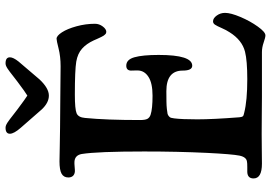

<svg xmlns="http://www.w3.org/2000/svg" viewBox="-158 -774 948 671"><g transform="rotate(-90 315.5 -439.0)"><path d="M365.2 -851.6Q373 -857.4 383.5 -865.7Q394 -874 399.2 -877.9Q404.3 -881.8 410.6 -886Q417 -890.1 421.1 -891.6Q425.3 -893.1 429.2 -893.1Q450.2 -893.1 450.2 -877.9Q450.2 -866.2 435.5 -847.7L373 -774.4Q342.3 -741.7 316.4 -741.7Q291.5 -741.7 268.1 -766.6L204.1 -839.8Q183.1 -863.8 183.1 -877.9Q183.1 -893.1 204.1 -893.1Q208 -893.1 212.2 -891.6Q216.3 -890.1 222.7 -886Q229 -881.8 234.1 -877.9Q239.3 -874 249.8 -865.7Q260.3 -857.4 268.1 -851.6Q306.6 -822.8 316.4 -816.9Q328.1 -823.7 365.2 -851.6ZM183.6 2Q162.1 2 130.9 2.4Q99.6 2.9 78.6 2.9Q26.9 2.9 26.9 -26.4Q26.9 -47.4 49.3 -48.3Q51.3 -48.3 66.2 -48.3Q81.1 -48.3 85 -49.3Q101.6 -50.8 106.7 -75.9Q111.8 -101.1 116.2 -189Q121.1 -291.5 121.1 -408.7Q121.1 -571.8 112.3 -627Q107.9 -650.9 85.4 -652.3Q79.6 -652.8 67.1 -651.6Q54.7 -650.4 50.3 -650.9Q41 -651.9 35.6 -657.7Q30.3 -663.6 30.3 -673.8Q30.3 -689.9 43.5 -697.3Q56.6 -704.6 86.4 -704.6Q101.6 -704.6 140.1 -703.6Q178.7 -702.6 204.6 -702.6Q235.4 -702.6 312.3 -701.7Q389.2 -700.7 418.9 -700.7Q453.1 -700.7 481 -707.8Q508.8 -714.8 515.1 -714.8Q525.4 -714.8 537.6 -696Q549.8 -677.2 558.6 -645.3Q567.4 -613.3 567.4 -580.6Q567.4 -565.9 558.1 -553.5Q548.8 -541 539.1 -541Q536.6 -541 534.4 -542Q532.2 -543 530 -545.4Q527.8 -547.9 526.1 -550Q524.4 -552.2 522.2 -556.9Q520 -561.5 518.3 -564.9Q516.6 -568.4 513.9 -574.5Q511.2 -580.6 509.3 -585Q497.6 -610.4 480.5 -625.7Q463.4 -641.1 435.1 -646Q405.3 -650.9 319.8 -650.9Q269 -650.9 254.6 -644.8Q240.2 -638.7 238.3 -615.2Q231 -542 231 -422.9Q231 -405.3 235.1 -397.5Q239.3 -389.6 249.5 -386.2Q270 -379.4 315.9 -379.4Q359.9 -379.4 381.8 -393.6Q403.8 -407.7 404.3 -431.2Q404.3 -436 404.1 -443.8Q403.8 -451.7 403.8 -455.6Q404.8 -471.2 420.9 -471.2Q442.4 -471.2 450.4 -442.6Q458.5 -414.1 458.5 -357.9Q458.5 -240.7 420.9 -240.7Q403.8 -240.7 403.8 -273.9Q403.8 -331.1 332 -331.1Q308.1 -331.1 294.7 -330.8Q281.2 -330.6 269.3 -329.3Q257.3 -328.1 252.7 -326.9Q248 -325.7 243.9 -322Q239.7 -318.4 238.8 -314.7Q237.8 -311 236.8 -303.7Q233.4 -276.9 233.4 -223.1Q233.4 -168.5 240.7 -75.2Q241.7 -66.4 244.1 -63.7Q246.6 -61 256.3 -59.1Q298.3 -48.3 374 -48.3Q438.5 -48.3 469.7 -56.2Q510.3 -66.4 537.6 -109.9Q545.4 -121.6 552.5 -137.9Q559.6 -154.3 564.2 -161.1Q568.8 -168 575.7 -168Q586.9 -168 596.2 -155Q605.5 -142.1 605.5 -126Q605.5 -106 591.1 -72Q576.7 -38.1 557.6 -11.5Q538.6 15.1 526.9 15.1Q519.5 15.1 502.2 9Q484.9 2.9 468.3 2.9H312Q290 2.9 247.3 2.4Q204.6 2 183.6 2Z"/></g></svg>

Font: Cooper* Medium
Style: Regular
Weight: 500
Designer: Owen Earl
Foundry: indestructible type*
Version: Version 0.001